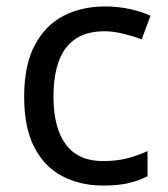

<svg xmlns="http://www.w3.org/2000/svg" viewBox="-20 -566 520 596"><path d="M300 10Q229 10 173.5 -19Q118 -48 86.5 -109Q55 -170 55 -265Q55 -364 88 -426Q121 -488 177.5 -517Q234 -546 306 -546Q347 -546 385 -537.5Q423 -529 447 -517L420 -444Q396 -453 364 -461Q332 -469 304 -469Q146 -469 146 -266Q146 -169 184.5 -117.5Q223 -66 299 -66Q343 -66 376.5 -75Q410 -84 438 -97V-19Q411 -5 378.5 2.5Q346 10 300 10Z"/></svg>

Font: Noto Sans Tifinagh
Style: Regular
Weight: 400
Designer: JamraPatel
Foundry: JamraPatel LLC
Version: Version 2.004; ttfautohint (v1.8.4.7-5d5b)